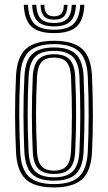

<svg xmlns="http://www.w3.org/2000/svg" viewBox="-20 -779 453 806"><path d="M207 7.8Q124.2 7.8 87.6 -27.1Q51 -62 47.2 -140.5Q43.5 -217.8 43.2 -295.6Q43 -373.5 47.2 -459.5Q51.2 -541 89.6 -574.4Q128 -607.8 207 -607.8Q287.5 -607.8 325 -573.6Q362.5 -539.5 366.2 -459.2Q369.8 -378.2 369.9 -297.9Q370 -217.5 366.2 -140.5Q362 -58.8 323.5 -25.5Q285 7.8 207 7.8ZM207 -6.2Q278.2 -6.2 311.5 -37.2Q344.8 -68.2 348.5 -141.5Q352 -214.2 352.2 -292.8Q352.5 -371.2 348.5 -458.5Q345.2 -531.5 311.9 -562.6Q278.5 -593.8 207 -593.8Q135.2 -593.8 101.9 -562.6Q68.5 -531.5 64.8 -458.5Q60.5 -369 60.9 -293.4Q61.2 -217.8 64.8 -141.2Q68.2 -69 101.4 -37.6Q134.5 -6.2 207 -6.2ZM207 -20.5Q142.5 -20.5 114 -49.1Q85.5 -77.8 82.2 -142.5Q78.8 -221.2 78.5 -296.4Q78.2 -371.5 82.5 -457.5Q85.5 -524 115.1 -551.9Q144.8 -579.8 207 -579.8Q269 -579.8 298.4 -551.9Q327.8 -524 331 -457.8Q334.5 -375.8 334.6 -299.5Q334.8 -223.2 331 -142.5Q327.8 -76.5 298.4 -48.5Q269 -20.5 207 -20.5ZM207 -34.8Q261 -34.8 285.8 -60Q310.5 -85.2 313.5 -143.8Q317 -219.5 317.1 -294Q317.2 -368.5 313.5 -456.5Q310.8 -516.8 285 -541.1Q259.2 -565.5 207 -565.5Q151.5 -565.5 127.1 -539.8Q102.8 -514 100 -456.2Q96.2 -375.8 96.1 -301.4Q96 -227 100 -143Q102.8 -84.2 127.9 -59.5Q153 -34.8 207 -34.8ZM207 -48.8Q161.8 -48.8 140.9 -70.8Q120 -92.8 117.5 -143.2Q113.8 -225.5 113.8 -299Q113.8 -372.5 117.5 -455.8Q120 -508 141.4 -529.6Q162.8 -551.2 207 -551.2Q252 -551.2 272.6 -529.1Q293.2 -507 295.8 -455.8Q299.8 -366 299.5 -291.6Q299.2 -217.2 295.8 -144.2Q293.2 -92.8 272.4 -70.8Q251.5 -48.8 207 -48.8ZM207 -62.8Q242.8 -62.8 259.4 -81.9Q276 -101 278.2 -145Q281.8 -221.2 281.9 -293.1Q282 -365 278.2 -455Q276.2 -498.2 260 -517.8Q243.8 -537.2 207 -537.2Q170.2 -537.2 153.8 -517.8Q137.2 -498.2 135.2 -455.2Q131.2 -371.5 131.2 -299.5Q131.2 -227.5 135.2 -143.8Q137.2 -101 153.9 -81.9Q170.5 -62.8 207 -62.8ZM207 -640Q141.5 -640 112 -667.5Q82.5 -695 79.8 -758.8H97.5Q99.8 -702.8 125.2 -678.5Q150.8 -654.2 207 -654.2Q263.2 -654.2 288.6 -678.5Q314 -702.8 316.8 -758.8H334.2Q331.2 -695 301.8 -667.5Q272.2 -640 207 -640ZM207 -668.2Q159.8 -668.2 138.4 -689.1Q117 -710 115 -758.8H132.5Q134.2 -717.8 151.5 -700.1Q168.8 -682.5 207 -682.5Q245 -682.5 262.2 -700.1Q279.5 -717.8 281.5 -758.8H299Q296.8 -710 275.4 -689.1Q254 -668.2 207 -668.2ZM207 -696.5Q178 -696.5 164.8 -710.9Q151.5 -725.2 150.2 -758.8H166Q166.5 -732.8 176.5 -721.6Q186.5 -710.5 207 -710.5Q227.8 -710.5 237.8 -721.6Q247.8 -732.8 248 -758.8H263.8Q262.2 -725.2 249.1 -710.9Q236 -696.5 207 -696.5Z"/></svg>

Font: Big Shoulders Inline Text Medium
Style: Regular
Weight: 500
Designer: Patric King
Foundry: XO Type Co
Version: Version 1.000